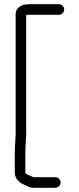

<svg xmlns="http://www.w3.org/2000/svg" viewBox="-20 -753 373 909"><path d="M242 86H137L136 85L118 77C111.2 74.1 103.5 71.3 100 66V-31C100 -69.5 105.9 -110.5 104 -152V-682C106.7 -682.7 109.7 -683 113 -683H259C272.2 -683 284 -694.8 284 -708C284 -721.2 272.2 -733 259 -733H114C81.6 -733 54 -715 54 -687V-151C56 -109.2 50 -70.4 50 -31V65C50 95.4 75 115 99 123L113 130C121 134 129 136 137 136H242C255.2 136 267 124.2 267 111C267 97.8 255.2 86 242 86Z"/></svg>

Font: HoneyBee
Style: Book
Weight: 300
Foundry: Cannot Into Space Fonts
Version: Version 0.89